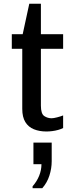

<svg xmlns="http://www.w3.org/2000/svg" viewBox="-20 -694 410 1028"><path d="M228.2 10Q191 10 161.5 -1.9Q132 -13.8 115.6 -40.5Q99.2 -67.2 99.2 -110.8V-432.8H43.2V-511H101.5L136.8 -674H199V-511H318V-432.8H199V-128.5Q199 -84.5 217 -72.6Q235 -60.8 256 -60.8Q267 -60.8 286.5 -65.9Q306 -71 318 -76V-8.5Q307 -2.8 291.4 1.6Q275.8 6 259.2 8Q242.8 10 228.2 10ZM154.5 313.8V303.5Q177.8 277 189.9 246.5Q202 216 202 185H159V69.5H256.8V169.2Q256.8 207.8 244.5 246.1Q232.2 284.5 206.2 313.8Z"/></svg>

Font: Chivo Medium
Style: Regular
Weight: 500
Designer: Hector Gatti
Foundry: Omnibus-Type
Version: Version 2.002